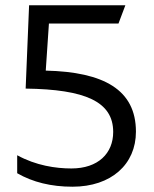

<svg xmlns="http://www.w3.org/2000/svg" viewBox="-20 -694 584 726"><path d="M254 12C401 12 494 -73 494 -196C494 -355 372 -422 153 -427L165 -605H428L454 -674H90L77 -359C302 -356 408 -310 408 -195C408 -114 351 -57 250 -57C191 -57 116 -68 45 -107V-39C104 -5 174 12 254 12Z"/></svg>

Font: All Genders v4 Light
Style: Regular
Weight: 300
Designer: Rassam Alawdi
Foundry: Rassam Art
Version: Version 3.100;FEAKit 1.0